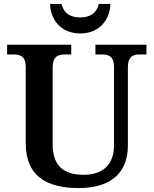

<svg xmlns="http://www.w3.org/2000/svg" viewBox="-20 -940 776 970"><path d="M385 -771C486 -771 536 -845 538 -920H479C468 -872 434 -852 385 -852C336 -852 302 -872 291 -920H233C235 -845 284 -771 385 -771ZM378 10C546 10 626 -72 626 -205V-598C626 -657 654 -665 688 -665H720V-714H462V-665H493C527 -665 556 -657 556 -602V-207C556 -109 501 -57 402 -57C309 -57 246 -96 246 -210V-598C246 -657 275 -665 309 -665H340V-714H16V-665H47C81 -665 110 -657 110 -602V-217C110 -54 210 10 378 10Z"/></svg>

Font: Noto Serif Tamil SemiBold
Style: Italic
Weight: 600
Italic angle: -12°
Designer: Indian Type Foundry, Tom Grace, and the Monotype Design Team
Foundry: Monotype Imaging Inc.
Version: Version 2.003